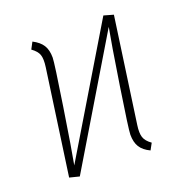

<svg xmlns="http://www.w3.org/2000/svg" viewBox="-103 -621 684 718"><g transform="rotate(-20 239.0 -262.0)"><path d="M362.8 -101.1Q358.4 -70.8 364 -53.5Q369.6 -36.1 391.1 -21L377 4.9Q350.1 -7.8 338.1 -26.9Q326.2 -45.9 326.2 -76.2Q326.2 -96.2 351.8 -261.7Q377.4 -427.2 388.2 -482.9L95.2 5.9L56.2 -3.9L115.2 -421.9Q119.6 -453.1 114 -470Q108.4 -486.8 86.9 -502L101.1 -528.8Q127.9 -515.1 139.9 -496.1Q151.9 -477.1 151.9 -446.8Q151.9 -426.8 126.2 -261.2Q100.6 -95.7 89.8 -40L383.8 -529.8L421.9 -519Z"/></g></svg>

Font: Fira Sans Compressed UltraLight
Style: Italic
Weight: 200
Width: 3
Italic angle: -8°
Designer: Carrois Corporate & Edenspiekermann AG
Foundry: Carrois Corporate GbR & Edenspiekermann AG
Version: Version 4.203;PS 004.203;hotconv 1.0.88;makeotf.lib2.5.64775